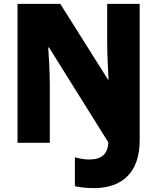

<svg xmlns="http://www.w3.org/2000/svg" viewBox="-20 -734 809 987"><path d="M464 233C610 233 698 150 698 -12V-714H531V-519C531 -461 535 -375 538 -325H535L290 -714H70V0H236V-295C236 -357 232 -437 228 -490H232L537 -2C534 56 505 86 438 86C410 86 386 80 365 75V223C390 229 423 233 464 233Z"/></svg>

Font: Noto Sans Khmer SemiCondensed Black
Style: Regular
Weight: 900
Width: 4
Designer: Danh Hong and the Monotype Design Team
Foundry: Monotype Imaging Inc.
Version: Version 2.004